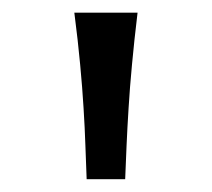

<svg xmlns="http://www.w3.org/2000/svg" viewBox="-20 -794 335 304"><path d="M117.2 -510.3Q116.2 -536.1 115.2 -563.7Q114.3 -591.3 112.3 -623Q110.4 -654.8 106.9 -691.9Q103.5 -729 97.7 -773.9H197.8Q192.4 -729 189 -691.9Q185.5 -654.8 183.6 -623Q181.6 -591.3 180.4 -563.7Q179.2 -536.1 178.2 -510.3Z"/></svg>

Font: Andika Compact
Style: Regular
Weight: 400
Designer: Victor Gaultney, Annie Olsen, Julie Remington, Don Collingsworth, Eric Hays, Becca Hirsbrunner
Foundry: SIL International
Version: Version 5.000 ; LnSpcTght